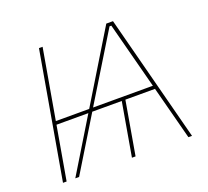

<svg xmlns="http://www.w3.org/2000/svg" viewBox="-120 -849 1082 997"><g transform="rotate(-20 421.0 -350.0)"><path d="M329 -314 325 -295H128L132 -314ZM66 0 188 -700H208L86 0ZM467 0H447L499 -300H519ZM560 -700H597L779 0H759L680 -302L678 -310L581 -681H571L344 -310L340 -303L155 0H134ZM334 -314H689L693 -295H323Z"/></g></svg>

Font: Fixel Italic Variable Display Thin
Style: Italic
Weight: 100
Italic angle: -10°
Designer: AlfaBravo + MacPaw
Foundry: Kyrylo Tkachov, Marchela Mozhyna, Serhii Makarenko, Maria Weinstein, Zakhar Kryvoshyya
Version: Version 1.210;Glyphs 3.2 (3217)